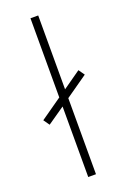

<svg xmlns="http://www.w3.org/2000/svg" viewBox="-140 -767 544 816"><g transform="rotate(-20 131.5 -359.0)"><path d="M146 0V-344L246 -414L227 -441L146 -384V-718H111V-360L14 -292L33 -265L111 -319V0Z"/></g></svg>

Font: RazerF5 Thin
Style: Regular
Weight: 250
Foundry: Razer Inc.
Version: Version 2